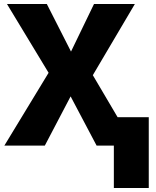

<svg xmlns="http://www.w3.org/2000/svg" viewBox="-20 -734 787 968"><path d="M554 214V0H467L336 -248L206 0H2L225 -367L15 -714H216L338 -474L454 -714H660L448 -355L573 -143H730V214Z"/></svg>

Font: Noto Sans Disp ExtBd
Style: Regular
Weight: 800
Designer: Monotype Design Team
Foundry: Monotype Imaging Inc.
Version: Version 2.000;GOOG;noto-source:20170915:90ef993387c0; ttfaut